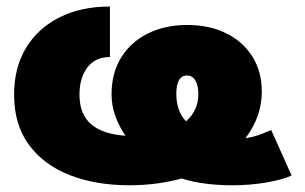

<svg xmlns="http://www.w3.org/2000/svg" viewBox="-20 -547 919 579"><path d="M370.1 11.7Q269 11.7 190.7 -18.8Q112.3 -49.3 67.4 -110.1Q22.5 -170.9 22.5 -261.7Q22.5 -342.3 58.1 -401.9Q93.8 -461.4 158.9 -494.4Q224.1 -527.3 311.5 -527.3V-375Q267.6 -375 243.7 -343.8Q219.7 -312.5 219.7 -261.7Q219.7 -202.1 255.1 -172.1Q290.5 -142.1 358.4 -137.7Q338.9 -166 327.6 -197.5Q316.4 -229 316.4 -262.7Q316.4 -327.1 345.7 -374Q375 -420.9 426.5 -446.3Q478 -471.7 544.4 -471.7Q611.8 -471.7 662.4 -446.5Q712.9 -421.4 741.2 -376.2Q769.5 -331.1 769.5 -270.5Q769.5 -194.8 720.2 -130.4Q736.8 -132.3 754.2 -137.9Q771.5 -143.6 797.9 -154.8L859.4 -17.6Q831.1 -4.9 782.7 3.4Q734.4 11.7 681.2 11.7Q638.2 11.7 599.9 6.8Q561.5 2 527.8 -8.8Q492.7 1 453.1 6.3Q413.6 11.7 370.1 11.7ZM541 -181.2Q578.1 -213.4 578.1 -263.7Q578.1 -288.6 569.3 -304Q560.5 -319.3 544.4 -319.3Q511.7 -319.3 511.7 -263.7Q511.7 -240.7 518.3 -219.5Q524.9 -198.2 541 -181.2Z"/></svg>

Font: Inter Display Black
Style: Regular
Weight: 900
Designer: Rasmus Andersson
Foundry: rsms
Version: Version 4.000;git-a52131595